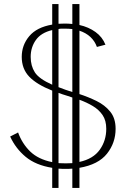

<svg xmlns="http://www.w3.org/2000/svg" viewBox="-20 -824 612 945"><path d="M237 101V2Q156 -11 106.5 -52Q57 -93 30 -152L69 -172Q89 -117 128.5 -78.5Q168 -40 237 -26V-378Q161 -408 124 -446.5Q87 -485 87 -544Q87 -602 124 -646Q161 -690 237 -703V-804H268V-707Q276 -707 283.5 -707.5Q291 -708 299 -708Q308 -708 317.5 -707.5Q327 -707 336 -706V-804H371V-701Q416 -691 450 -666.5Q484 -642 499 -604L457 -593Q436 -651 371 -673V-361Q414 -347 455 -327Q496 -307 522.5 -274.5Q549 -242 549 -190Q549 -121 506.5 -67.5Q464 -14 371 2V101H336V6Q328 7 320 7Q312 7 304 7Q294 7 285 7Q276 7 268 6V101ZM336 -371V-681Q327 -682 318 -682.5Q309 -683 299 -683Q291 -683 283 -683Q275 -683 268 -681V-395Q282 -389 301.5 -382.5Q321 -376 336 -371ZM237 -407V-676Q182 -663 156.5 -627Q131 -591 131 -544Q131 -500 151.5 -468Q172 -436 237 -407ZM304 -20Q312 -20 320.5 -20.5Q329 -21 336 -21V-344Q329 -347 314 -351.5Q299 -356 285.5 -360.5Q272 -365 268 -367V-21Q276 -21 285 -20.5Q294 -20 304 -20ZM371 -27Q439 -42 471 -87Q503 -132 503 -190Q503 -231 485 -257.5Q467 -284 437 -302Q407 -320 371 -333Z"/></svg>

Font: Panamera Light
Style: Regular
Weight: 300
Designer: Bastien Sozeau
Foundry: NBR — Bastien Sozeau
Version: Version 3.002; ttfautohint (v1.8.4.7-5d5b);gftools[0.9.33]